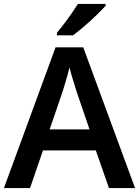

<svg xmlns="http://www.w3.org/2000/svg" viewBox="-20 -958 708 978"><path d="M535 0 468 -192H199L133 0H0L263 -717H404L668 0ZM372 -486Q368 -499 360.5 -522.5Q353 -546 345.5 -571.5Q338 -597 334 -614Q329 -593 321.5 -567.5Q314 -542 307.5 -519.5Q301 -497 297 -486L233 -299H436ZM518 -928Q501 -910 471.5 -881Q442 -852 409 -824Q376 -796 352 -778H270V-791Q285 -809 305 -835Q325 -861 344 -888.5Q363 -916 377 -938H518Z"/></svg>

Font: Noto Sans New Tai Lue Semibold
Style: Regular
Weight: 400
Designer: Monotype Design Team
Foundry: Monotype Imaging Inc.
Version: Version 2.004; ttfautohint (v1.8.4.7-5d5b)